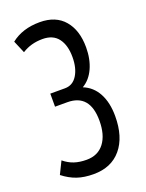

<svg xmlns="http://www.w3.org/2000/svg" viewBox="-137 -778 652 857"><g transform="rotate(-20 188.5 -350.0)"><path d="M13 -38 42 -97Q65 -78 90.5 -69.5Q116 -61 149 -61Q203 -61 232.5 -99.5Q262 -138 262 -206Q262 -332 155 -332H97V-394H167Q204 -394 225 -427.5Q246 -461 246 -514Q246 -570 221.5 -602.5Q197 -635 147 -635Q92 -635 50 -608L25 -667Q79 -710 161 -710Q237 -710 277.5 -662.5Q318 -615 318 -534Q318 -478 298.5 -435Q279 -392 243 -371Q288 -353 311.5 -309Q335 -265 335 -201Q335 -102 288 -46Q241 10 157 10Q112 10 78.5 -1.5Q45 -13 13 -38Z"/></g></svg>

Font: Georama Condensed
Style: Regular
Weight: 400
Width: 3
Designer: Jean-Baptiste Levee
Foundry: Production Type
Version: Version 1.000